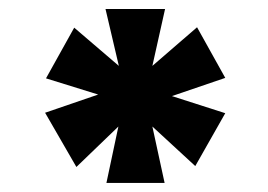

<svg xmlns="http://www.w3.org/2000/svg" viewBox="-20 -762 588 422"><path d="M79.1 -514.2 195.8 -554.2 81.1 -589.8 143.1 -701.2 241.2 -617.2 211.9 -742.2H342.8L314.9 -617.2L413.1 -702.1L475.1 -590.8L357.9 -550.8L475.1 -513.2L409.2 -397L314.9 -483.9L341.8 -359.9H213.9L240.2 -483.9L147.9 -395Z"/></svg>

Font: Poppins ExtraBold
Style: Regular
Weight: 800
Designer: Ninad Kale (Devanagari), Jonny Pinhorn (Latin)
Foundry: Indian Type Foundry
Version: 4.004